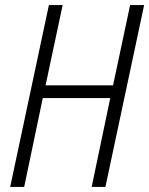

<svg xmlns="http://www.w3.org/2000/svg" viewBox="-20 -734 586 754"><path d="M20 0H75L148 -349H413L340 0H394L546 -714H491L424 -399H159L226 -714H172Z"/></svg>

Font: Noto Sans Condensed Light
Style: Italic
Weight: 300
Width: 3
Italic angle: -12°
Designer: Monotype Design Team
Foundry: Monotype Imaging Inc.
Version: Version 2.013